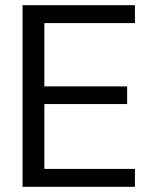

<svg xmlns="http://www.w3.org/2000/svg" viewBox="-20 -720 590 740"><path d="M67 0V-700H500V-631H151V-387H470V-319H151V-69H500V0Z"/></svg>

Font: DM Sans 28pt
Style: Regular
Weight: 400
Version: Version 4.004;gftools[0.9.30]